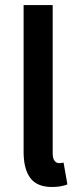

<svg xmlns="http://www.w3.org/2000/svg" viewBox="-20 -726 311 758"><path d="M185.1 12.2Q126 12.2 99.6 -23.4Q73.2 -59.1 73.2 -126V-706.1H188V-120.1Q188 -100.6 195.3 -91.3Q202.6 -82 212.9 -82Q222.2 -82 231 -84L246.1 2Q221.2 12.2 185.1 12.2Z"/></svg>

Font: Toshiba Sans Medium
Style: Regular
Weight: 500
Designer: Paul D. Hunt
Foundry: Toshiba Corporation
Version: Version 2.020;PS 2.0;hotconv 1.0.86;makeotf.lib2.5.63406